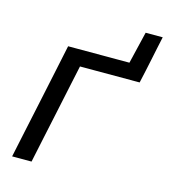

<svg xmlns="http://www.w3.org/2000/svg" viewBox="-98 -710 692 788"><g transform="rotate(15 248.0 -316.0)"><path d="M26 0Q37.5 -55 48.5 -106.5Q59.5 -158 72.5 -219L83 -268.5Q97.5 -336 108.5 -389Q119.5 -441.5 131 -496H391.5L424 -632H496.5Q491 -606.5 485.8 -582Q480.5 -557.5 475.5 -532.5Q470 -507 464.5 -480.5Q458.5 -454 453 -428.5H199.5Q191.5 -391.5 183.5 -353.5Q175.5 -315.5 165.5 -268.5L155 -219Q142 -158 131 -106.5Q120 -55 108.5 0Z"/></g></svg>

Font: Heraclito
Style: Italic
Weight: 400
Italic angle: -12°
Designer: Kostas Bartsokas (font) & Cristiano Sobral (main changes)
Foundry: Kostas Bartsokas (font) & Cristiano Sobral (main changes)
Version: Version 1.00;July 8, 2020;FontCreator 13.0.0.2655 64-bit